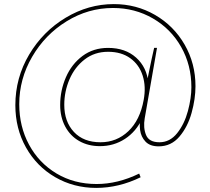

<svg xmlns="http://www.w3.org/2000/svg" viewBox="-20 -730 1028 938"><path d="M55 -216Q55 -350 122.5 -463.5Q190 -577 301 -643.5Q412 -710 536 -710Q646 -710 737.5 -657Q829 -604 882 -512Q935 -420 935 -309Q935 -247 916 -178.5Q897 -110 856.5 -62.5Q816 -15 755 -15Q713 -15 691 -38Q669 -61 664.5 -94.5Q660 -128 668 -159L675 -151Q645 -87 590.5 -51.5Q536 -16 468 -16Q411 -16 367 -41Q323 -66 298.5 -112Q274 -158 274 -217Q274 -288 302 -352.5Q330 -417 383 -456.5Q436 -496 508 -496Q592 -496 645 -448.5Q698 -401 705 -323L696 -321Q700 -339 701.5 -348Q703 -357 707 -375Q714 -411 721 -442.5Q728 -474 733 -496H747L687 -152Q679 -106 693.5 -70.5Q708 -35 759 -35Q810 -35 845.5 -79.5Q881 -124 898 -187.5Q915 -251 915 -304Q915 -412 865 -500.5Q815 -589 727 -640Q639 -691 532 -691Q411 -691 305.5 -626Q200 -561 137 -452.5Q74 -344 74 -221Q74 -112 122 -23Q170 66 256 117.5Q342 169 452 169Q555 169 660 118L667 136Q560 188 450 188Q340 188 249.5 135.5Q159 83 107 -9.5Q55 -102 55 -216ZM682 -242Q694 -307 677 -360.5Q660 -414 616.5 -445.5Q573 -477 508 -477Q442 -477 393.5 -439.5Q345 -402 319.5 -342.5Q294 -283 294 -218Q294 -136 341 -85.5Q388 -35 471 -35Q550 -35 607 -89Q664 -143 682 -242Z"/></svg>

Font: Fixel Italic Variable 20240409 Display Thin
Style: Italic
Weight: 100
Italic angle: -10°
Designer: AlfaBravo + MacPaw
Foundry: Kyrylo Tkachov, Marchela Mozhyna, Serhii Makarenko, Maria Weinstein, Zakhar Kryvoshyya
Version: Version 1.211;Glyphs 3.2 (3225)